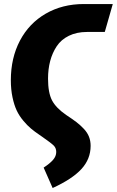

<svg xmlns="http://www.w3.org/2000/svg" viewBox="-20 -715 584 960"><path d="M243.2 225.1 198.2 123Q229.5 102.5 245.4 84.2Q261.2 65.9 261.2 44.9Q261.2 25.4 248.5 12.7Q235.8 0 190.9 -31.2Q182.6 -37.1 178.2 -40Q152.8 -57.1 134.8 -72.3Q116.7 -87.4 96.4 -111.6Q76.2 -135.7 63.5 -162.6Q50.8 -189.5 42.5 -228.5Q34.2 -267.6 34.2 -314Q34.2 -425.3 79.8 -512Q125.5 -598.6 208.7 -646.7Q292 -694.8 398.9 -694.8H543.9L503.9 -555.2H415Q363.3 -555.2 324.5 -536.1Q285.6 -517.1 263.7 -483.9Q241.7 -450.7 231 -410.2Q220.2 -369.6 220.2 -321.8Q220.2 -251.5 240 -213.4Q259.8 -175.3 311 -140.1Q342.8 -119.1 362.1 -104.5Q381.3 -89.8 399.2 -70.8Q417 -51.8 425 -31.2Q433.1 -10.7 433.1 14.2Q433.1 80.1 387.2 130.1Q341.3 180.2 243.2 225.1Z"/></svg>

Font: Fira Sans Compressed ExtraBold
Style: Italic
Weight: 800
Width: 3
Italic angle: -8°
Designer: Carrois Corporate & Edenspiekermann AG
Foundry: Carrois Corporate GbR & Edenspiekermann AG
Version: Version 4.203;PS 004.203;hotconv 1.0.88;makeotf.lib2.5.64775